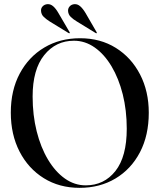

<svg xmlns="http://www.w3.org/2000/svg" viewBox="-20 -894 768 924"><path d="M365.5 -710Q463 -710 537.5 -663.5Q612 -617 654 -535.8Q696 -454.5 696 -351.5Q696 -242.5 653.5 -161.2Q611 -80 535.8 -35Q460.5 10 363 10Q265.5 10 190.8 -36.5Q116 -83 74 -164.8Q32 -246.5 32 -352Q32 -459.5 75 -540Q118 -620.5 193.2 -665.2Q268.5 -710 365.5 -710ZM590 -274.5Q590 -363 570.8 -439.8Q551.5 -516.5 516.8 -574.8Q482 -633 435.8 -665.5Q389.5 -698 336 -698Q248.5 -698 192.8 -628.8Q137 -559.5 137 -429.5Q137 -340 156.5 -262.2Q176 -184.5 211 -126Q246 -67.5 292.2 -34.8Q338.5 -2 392.5 -2Q481 -2 535.5 -71Q590 -140 590 -274.5ZM391.5 -831.5 444.5 -740Q447 -736.5 445.5 -734.5Q444 -733 440.5 -735L350 -790.5Q333 -800.5 320.8 -812.2Q308.5 -824 307.5 -841.5Q307 -854.5 315.8 -863.8Q324.5 -873 338.5 -874Q353 -875 366 -863.8Q379 -852.5 391.5 -831.5ZM261 -831.5 314.5 -740Q317 -736.5 315.5 -734.5Q314 -733 310 -735L219.5 -790.5Q203.5 -800.5 191 -812.2Q178.5 -824 177.5 -841.5Q176.5 -854.5 185.5 -863.8Q194.5 -873 208.5 -874Q223 -875 236 -863.8Q249 -852.5 261 -831.5Z"/></svg>

Font: Fraunces144ptRegular
Style: Regular
Weight: 400
Version: Version 1.000;[0bf87f6ff]